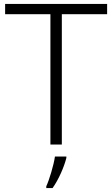

<svg xmlns="http://www.w3.org/2000/svg" viewBox="-20 -734 571 975"><path d="M294 0V-662H524V-714H6V-662H236V0ZM317 68V61H259C253 104 230 180 215 212V221H247C279 176 306 112 317 68Z"/></svg>

Font: Noto Sans Malayalam Light
Style: Regular
Weight: 300
Designer: Jelle Bosma - Monotype Design Team
Foundry: Monotype Imaging Inc.
Version: Version 2.104